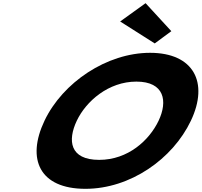

<svg xmlns="http://www.w3.org/2000/svg" viewBox="-20 -1172 1267 1207"><path d="M895.2 -1152 735.4 -1037 952.7 -899 1057.1 -976ZM259.7 -413C145.2 -172 228.2 15 517 15C798.5 15 1065.4 -172 1180 -413C1294.6 -654 1197 -840 923.5 -840C651.7 -840 374.3 -654 259.7 -413ZM462.7 -413C521.2 -536 662 -659 837.4 -659C1014.1 -659 1035.5 -536 977 -413C918.5 -290 785 -167 603.5 -167C417.2 -167 404.3 -290 462.7 -413Z"/></svg>

Font: Hussar
Style: BdSuprExtOblFive
Weight: 700
Foundry: Cannot Into Space Fonts
Version: Version 2.00